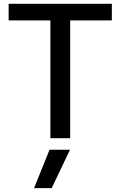

<svg xmlns="http://www.w3.org/2000/svg" viewBox="-20 -719 627 999"><path d="M242.2 0V-612.8H24.9V-699.2H562V-612.8H345.2V0ZM157.2 259.8 237.8 60.1H344.2L249 259.8Z"/></svg>

Font: Prompt
Style: Regular
Weight: 400
Designer: Katatrad Team
Foundry: CadsonDemak
Version: Version 1.000;PS 001.000;hotconv 1.0.88;makeotf.lib2.5.64775